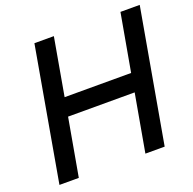

<svg xmlns="http://www.w3.org/2000/svg" viewBox="-131 -883 1022 1016"><g transform="rotate(-20 380.0 -375.0)"><path d="M759.5 -750 627 0H518.5L576 -324H201L143.5 0H34.5L166.5 -750H276L219 -427H593.5L651 -750Z"/></g></svg>

Font: Russisch Sans SemiBold
Style: Italic
Weight: 600
Width: 4
Italic angle: -10°
Designer: Michael Sharanda (font) & Cristiano Sobral (main changes)
Foundry: Michael Sharanda
Version: Version 2.00;September 8, 2020;FontCreator 13.0.0.2681 64-bi